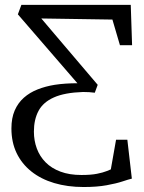

<svg xmlns="http://www.w3.org/2000/svg" viewBox="-20 -763 594 790"><path d="M324 6.5Q257.5 6.5 203 -9.8Q148.5 -26 109 -57.5Q69.5 -89 48.2 -133.5Q27 -178 27 -234.5Q27 -277.5 40.5 -308.5Q54 -339.5 78.2 -361Q102.5 -382.5 135 -395.2Q167.5 -408 205 -414Q227.5 -417.5 251.2 -419Q275 -420.5 298.5 -420.5L53.5 -704L68 -743H518L523.5 -577H473.5L442.5 -682.5L150 -687L203 -624.5L382 -414L370 -381.5Q359 -383 347 -383.8Q335 -384.5 321.5 -384.5Q246 -382 201.8 -362.2Q157.5 -342.5 138.5 -306.8Q119.5 -271 119.5 -221.5Q119.5 -184.5 131.5 -152Q143.5 -119.5 167.8 -95Q192 -70.5 228.8 -56.8Q265.5 -43 315 -43Q354.5 -43 379.2 -48Q404 -53 417.5 -58.5Q431 -64 436 -66L457.5 -188H504L522.5 -28Q509.5 -25 484 -16.5Q458.5 -8 418.8 -0.8Q379 6.5 324 6.5Z"/></svg>

Font: Merriweather 36pt Light
Style: Regular
Weight: 300
Designer: Eben Sorkin
Foundry: Eben Sorkin
Version: Version 2.100